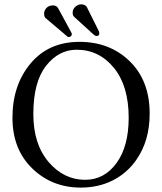

<svg xmlns="http://www.w3.org/2000/svg" viewBox="-20 -850 742 880"><path d="M182.1 -787.1Q182.1 -801.3 192.6 -813.2Q203.1 -825.2 223.1 -825.2Q238.3 -825.2 246.1 -813L305.2 -704.1Q309.1 -697.3 309.1 -692.9Q309.1 -687 304.4 -683.6Q299.8 -680.2 295.9 -680.2Q291 -680.2 288.1 -683.1L189 -767.1Q182.1 -773.9 182.1 -787.1ZM313 -792Q313 -808.1 325.4 -819.1Q337.9 -830.1 351.1 -830.1Q370.1 -830.1 377.9 -817.9L432.6 -708Q435.1 -703.1 435.1 -696.8Q435.1 -684.6 421.9 -685.1Q416 -685.1 408.2 -692.4L319.8 -772.9Q313 -778.8 313 -792ZM331.1 -622.1Q249 -622.1 190.9 -548.1Q132.8 -474.1 132.8 -327.1Q132.8 -189 202.9 -107.4Q272.9 -25.9 370.1 -25.9Q458 -25.9 513.9 -102.5Q569.8 -179.2 569.8 -310.1Q569.8 -456.1 502 -539.1Q434.1 -622.1 331.1 -622.1ZM666 -329.1Q666 -204.1 604 -116.2Q562 -56.2 496.8 -23.2Q431.6 9.8 350.1 9.8Q218.3 9.8 127.7 -78.1Q37.1 -166 37.1 -310.1Q37.1 -460 120.1 -559.1Q203.1 -658.2 344.2 -658.2Q483.4 -658.2 574.7 -569.1Q666 -480 666 -329.1Z"/></svg>

Font: Linux Libertine O
Style: Regular
Weight: 400
Designer: Philipp H. Poll
Foundry: Philipp H. Poll
Version: Version 5.3.0